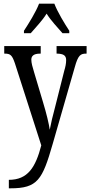

<svg xmlns="http://www.w3.org/2000/svg" viewBox="-20 -786 490 1042"><path d="M110 -619V-606H147C175 -639 209 -673 233 -712C257 -673 291 -639 319 -606H356V-619C331 -657 292 -721 275 -766H192C175 -721 135 -657 110 -619ZM28 190V236H37C184 236 210 190 266 -5L386 -422C404 -487 417 -495 448 -495H450V-536H287V-495H290C323 -494 339 -486 339 -460C339 -441 335 -423 329 -403L279 -205C266 -157 257 -119 250 -82C245 -116 233 -167 213 -233L165 -394C156 -423 150 -445 150 -462C150 -481 161 -495 198 -495H201V-536H3V-495H6C37 -495 46 -486 61 -442L204 3C173 122 131 190 28 190Z"/></svg>

Font: Noto Serif Tamil ExtraCondensed
Style: Italic
Weight: 400
Width: 2
Italic angle: -12°
Designer: Indian Type Foundry, Tom Grace, and the Monotype Design Team
Foundry: Monotype Imaging Inc.
Version: Version 2.003